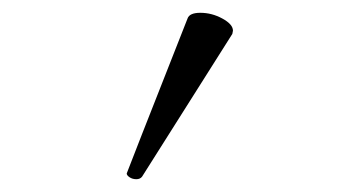

<svg xmlns="http://www.w3.org/2000/svg" viewBox="-20 -812 540 300"><path d="M343 -759 202 -536Q199 -532 193 -532Q187 -532 182.5 -535Q178 -538 178 -541Q178 -542 273 -783Q276 -792 293 -792Q311 -792 327.5 -783Q344 -774 344 -764Q344 -763 343 -759Z"/></svg>

Font: Moon Stars Kai HW Light
Style: Regular
Weight: 300
Designer: GuiWonder
Version: Version 1.101